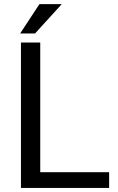

<svg xmlns="http://www.w3.org/2000/svg" viewBox="-20 -919 578 939"><path d="M176.8 -76.7H513.7V0H82.5V-710.9H176.8ZM172.9 -898.9H282.2L151.4 -755.4H78.6Z"/></svg>

Font: Roboto
Style: Regular
Weight: 400
Designer: Google
Version: Version 2.001047; 2015